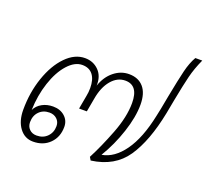

<svg xmlns="http://www.w3.org/2000/svg" viewBox="-109 -742 958 885"><g transform="rotate(20 370.0 -299.0)"><path d="M740 -608Q718 -560 707 -515.5Q696 -471 681 -393L668 -324Q639 -178 583 -96Q527 -14 414 1L405 -14Q438 -77 470.5 -161Q503 -245 503 -313Q503 -400 439 -400Q400 -400 371 -365.5Q342 -331 332 -272L320 -206H282L294 -272Q298 -291 298 -312Q298 -354 280 -377Q262 -400 228 -400Q191 -400 157 -362Q123 -324 102 -260.5Q81 -197 79 -125Q90 -148 113.5 -161Q137 -174 167 -174Q202 -174 224.5 -154Q247 -134 247 -103Q247 -53 215.5 -21.5Q184 10 134 10Q93 10 67.5 -24Q42 -58 42 -113Q42 -198 67.5 -272Q93 -346 136 -390Q179 -434 229 -434Q270 -434 297 -406.5Q324 -379 322 -333Q338 -380 371.5 -407Q405 -434 445 -434Q491 -434 516.5 -404.5Q542 -375 542 -319Q542 -259 517 -183Q492 -107 452 -41Q512 -51 558.5 -116Q605 -181 629 -297Q635 -322 649 -399Q666 -487 677 -532Q688 -577 706 -608ZM91 -70Q91 -49 104.5 -35.5Q118 -22 140 -22Q172 -22 192 -42.5Q212 -63 212 -94Q212 -115 197.5 -128.5Q183 -142 161 -142Q130 -142 110.5 -122Q91 -102 91 -70Z"/></g></svg>

Font: Sarabun Thin
Style: Italic
Weight: 250
Italic angle: -10°
Designer: Suppakit Chalermlarp | Katatrad Co.,Ltd.
Foundry: Cadson Demak Co.,Ltd.
Version: Version 1.000; ttfautohint (v1.6)